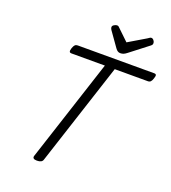

<svg xmlns="http://www.w3.org/2000/svg" viewBox="-215 -1421 1413 1591"><g transform="rotate(20 491.5 -625.5)"><path d="M298 15Q256 15 263 -13L558 -918H264Q249 -918 245.5 -927Q242 -936 249 -958Q257 -981 266 -989.5Q275 -998 290 -998H963Q978 -998 981.5 -989.5Q985 -981 977 -958Q970 -936 961 -927Q952 -918 937 -918H645L350 -13Q346 1 333 8Q320 15 298 15ZM842 -1266Q854 -1266 863.5 -1254Q873 -1242 873 -1231Q873 -1221 870 -1216Q867 -1211 862 -1207L699 -1081Q684 -1069 671 -1063.5Q658 -1058 642 -1058Q629 -1058 618.5 -1065Q608 -1072 599 -1085L507 -1215Q502 -1223 501 -1228Q500 -1233 500 -1237Q500 -1249 514.5 -1257.5Q529 -1266 539 -1266Q549 -1266 554 -1261.5Q559 -1257 566 -1250L660 -1160L813 -1251Q820 -1255 827 -1260.5Q834 -1266 842 -1266Z"/></g></svg>

Font: Playwrite BE VLG
Style: Regular
Weight: 400
Designer: Veronika Burian, José Scaglione
Foundry: TypeTogether
Version: Version 1.002